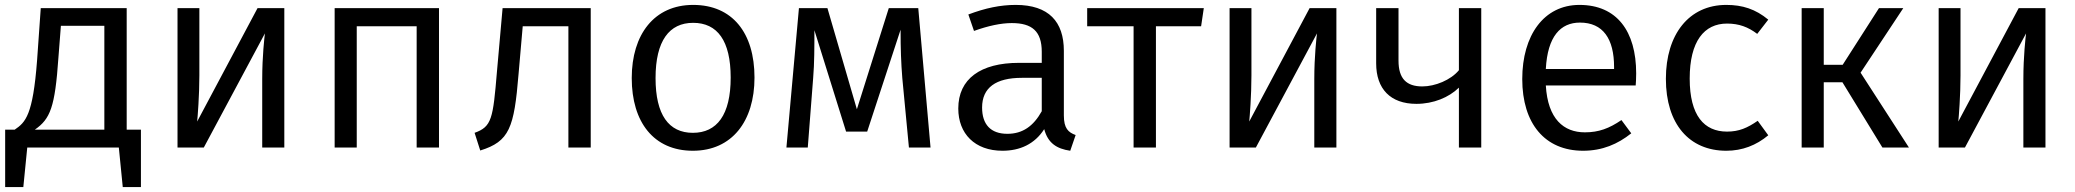

<svg xmlns="http://www.w3.org/2000/svg" viewBox="-20 -601 8453 782"><path d="M496 -73V-568H146L131 -355C114 -131 84 -103 40 -73H1V161H75L91 0H464L480 161H554V-73ZM405 -73H122C185 -117 204 -164 218 -367L228 -496H405Z M1138 -568H1029L783 -106C785 -125 792 -212 792 -294V-568H703V0H810L1059 -465C1057 -449 1048 -372 1048 -279V0H1138Z M1677 0H1768V-568H1343V0H1433V-494H1677Z M2027 -568 2004 -309C1988 -117 1983 -85 1913 -60L1936 12C2055 -25 2074 -80 2092 -299L2109 -494H2295V0H2386V-568Z M2803 -581C2645 -581 2553 -461 2553 -283C2553 -103 2643 13 2802 13C2961 13 3053 -107 3053 -285C3053 -467 2963 -581 2803 -581ZM2803 -508C2902 -508 2956 -435 2956 -285C2956 -133 2900 -60 2802 -60C2704 -60 2650 -133 2650 -283C2650 -435 2706 -508 2803 -508Z M3720 -568H3600L3470 -156L3350 -568H3234L3183 0H3270L3292 -284C3297 -343 3297 -411 3297 -478L3426 -65H3512L3648 -480C3648 -401 3650 -346 3655 -283L3682 0H3770Z M4313 -131V-394C4313 -512 4252 -581 4117 -581C4054 -581 3993 -568 3924 -542L3947 -475C4005 -496 4057 -507 4101 -507C4183 -507 4223 -474 4223 -390V-345H4130C3974 -345 3883 -280 3883 -159C3883 -57 3950 13 4063 13C4134 13 4194 -14 4233 -75C4248 -18 4284 5 4339 13L4361 -51C4331 -62 4313 -78 4313 -131ZM4083 -56C4015 -56 3980 -94 3980 -163C3980 -244 4036 -284 4142 -284H4223V-148C4189 -87 4145 -56 4083 -56Z M4883 -568H4408V-494H4597V0H4688V-494H4872Z M5423 -568H5314L5068 -106C5070 -125 5077 -212 5077 -294V-568H4988V0H5095L5344 -465C5342 -449 5333 -372 5333 -279V0H5423Z M5922 -568V-315C5889 -275 5825 -249 5773 -249C5709 -249 5676 -280 5676 -354V-568H5585V-343C5585 -239 5643 -178 5749 -178C5818 -178 5881 -204 5922 -244V0H6013V-568Z M6644 -302C6644 -474 6565 -581 6413 -581C6268 -581 6180 -457 6180 -279C6180 -98 6272 13 6428 13C6506 13 6569 -14 6624 -58L6584 -112C6534 -78 6492 -62 6435 -62C6349 -62 6284 -116 6276 -253H6642C6643 -265 6644 -283 6644 -302ZM6554 -320H6276C6283 -453 6336 -509 6415 -509C6509 -509 6554 -443 6554 -328Z M7011 -581C6859 -581 6765 -461 6765 -280C6765 -96 6860 13 7011 13C7076 13 7133 -9 7182 -50L7139 -109C7097 -80 7063 -65 7014 -65C6921 -65 6862 -130 6862 -281C6862 -433 6921 -505 7014 -505C7063 -505 7100 -491 7137 -463L7182 -521C7130 -564 7077 -581 7011 -581Z M7732 -568H7633L7485 -337H7408V-568H7318V0H7408V-266H7484L7647 0H7755L7558 -305Z M8311 -568H8202L7956 -106C7958 -125 7965 -212 7965 -294V-568H7876V0H7983L8232 -465C8230 -449 8221 -372 8221 -279V0H8311Z"/></svg>

Font: Glow Sans SC Normal Book
Style: Regular
Weight: 500
Designer: Ryoko NISHIZUKA (kana, bopomofo & ideographs); Paul D. Hunt (Latin, Greek & Cyrillic); Sandoll Communications, Soo-young
Version: Version 0.93